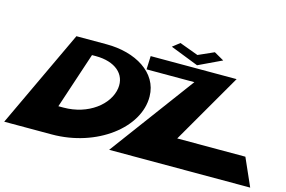

<svg xmlns="http://www.w3.org/2000/svg" viewBox="-102 -893 1630 1094"><g transform="rotate(15 712.5 -346.5)"><path d="M841 -693 799 -660 965 -595 1102 -660 1044 -693 951.8 -652ZM1203.3 -577H696.3L693.2 -498H975.2L606 0H1438L1365.9 -163H963.9ZM258.3 -577 -13 0H267C533 0 752.9 -169 750 -353C748.6 -494 606.3 -577 437.3 -577ZM262.2 -165 371.9 -496H394.9C507.9 -496 577 -438 564.9 -352C550.7 -253 438.2 -165 292.2 -165Z"/></g></svg>

Font: Hussar Milosc
Style: Obl
Weight: 700
Foundry: Cannot Into Space Fonts
Version: Version 1.02